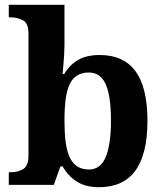

<svg xmlns="http://www.w3.org/2000/svg" viewBox="-20 -780 689 810"><path d="M602.1 -270Q602.1 -197.3 588.6 -144.8Q575.2 -92.3 549.3 -57.6Q498.5 9.8 397 9.8Q342.3 9.8 304.7 -13.7Q267.1 -37.1 244.1 -78.1H234.9L207 0H17.1V-53.2H23.9Q56.6 -53.2 78.4 -67.1Q100.1 -81.1 100.1 -123V-640.1Q100.1 -680.7 77.9 -693.8Q55.7 -707 21 -707H17.1V-759.8H252V-588.9Q252 -573.2 250.7 -552.2Q249.5 -531.2 248 -512.7Q247.1 -502 246.1 -490.5Q245.1 -479 244.1 -467.8H251Q272.5 -504.9 308.3 -526.4Q344.2 -547.9 400.9 -547.9Q500 -547.9 550.3 -481.4Q602.1 -412.6 602.1 -270ZM354 -474.1Q296.9 -474.1 273.4 -423.8Q261.7 -398.4 256.8 -360.1Q252 -321.8 252 -270Q252 -220.7 256.8 -182.4Q261.7 -144 273.4 -118.2Q296.9 -64.9 355 -64.9Q404.3 -64.9 426.3 -118.2Q448.2 -171.9 448.2 -271Q448.2 -373.5 426.3 -423.8Q404.3 -474.1 354 -474.1Z"/></svg>

Font: Koh Santepheap
Style: Bold
Weight: 700
Designer: Danh Hong
Version: Version 2.002; ttfautohint (v1.8.3)